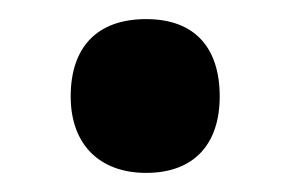

<svg xmlns="http://www.w3.org/2000/svg" viewBox="-20 -170 303 201"><path d="M54 -69C54 -19 84 11 133 11C183 11 210 -19 210 -69C210 -120 184 -150 133 -150C81 -150 54 -120 54 -69Z"/></svg>

Font: Noto Sans Oriya ExtCond Bold
Style: Bold
Weight: 700
Width: 2
Designer: Amélie Bonet and Sol Matas
Foundry: Google LLC
Version: Version 2.006